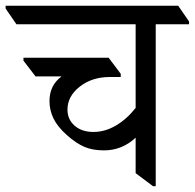

<svg xmlns="http://www.w3.org/2000/svg" viewBox="-62 -642 677 667"><path d="M594.7 -557.6H479V4.9H469.7L409.2 -40.5V-163.6Q361.8 -119.6 299.3 -119.6Q259.8 -119.6 231.2 -131.8Q202.6 -144 170.4 -172.6Q138.2 -201.2 124 -230Q109.9 -258.8 109.9 -291Q109.9 -345.7 151.9 -376.5H61.5L19.5 -431.2V-441.4H315.4L357.4 -385.7V-374.5H319.8Q257.8 -374.5 215.1 -341.1Q172.4 -307.6 172.4 -261.2Q172.4 -227.1 197.3 -205.3Q222.2 -183.6 262.7 -183.6Q302.7 -183.6 340.6 -205.8Q378.4 -228 409.2 -267.1V-557.6H-4.9L-42.5 -612.3V-622.1H557.1L594.7 -567.4Z"/></svg>

Font: Noto Serif Devanagari
Style: Regular
Weight: 400
Designer: Monotype Design Team
Foundry: Monotype Imaging Inc.
Version: Version 1.01